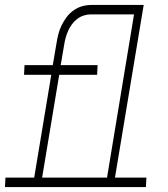

<svg xmlns="http://www.w3.org/2000/svg" viewBox="-58 -755 678 775"><path d="M232 -19V-38H374L483 -697H309Q295 -697 280.5 -692.5Q266 -688 253.5 -678.5Q241 -669 232 -656.5Q223 -644 217 -630.5Q211 -617 207 -602.5Q203 -588 201 -574L187 -492H336L334 -453H181L112 -38H232ZM-38 0 -36 -38H80L149 -453H39L41 -492H155L170 -580Q173 -599 177.5 -617Q182 -635 190.5 -652.5Q199 -670 211 -686Q223 -702 239.5 -713.5Q256 -725 274 -730Q292 -735 311 -735H522L406 -38H533L531 0Z"/></svg>

Font: Iosevka Curly Slab XLtExObl
Style: Regular
Weight: 200
Width: 7
Italic angle: -9°
Monospace: yes
Designer: Belleve Invis
Foundry: Belleve Invis
Version: Version 11.0.0; ttfautohint (v1.8.3)